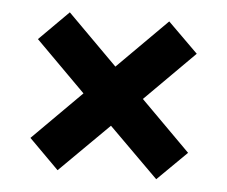

<svg xmlns="http://www.w3.org/2000/svg" viewBox="-39 -591 593 502"><g transform="rotate(5 257.5 -340.5)"><path d="M465 -209 388 -133 258 -262 129 -134 51 -212 179 -340 48 -471 125 -548 256 -417 386 -547 465 -469 335 -339Z"/></g></svg>

Font: Hind Siliguri SemiBold
Style: Regular
Weight: 600
Designer: Jyotish Sonowal
Foundry: Indian Type Foundry
Version: Version 1.001;PS 1.0;hotconv 1.0.86;makeotf.lib2.5.63406; tt